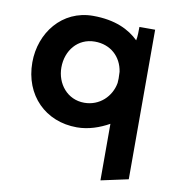

<svg xmlns="http://www.w3.org/2000/svg" viewBox="-81 -566 772 866"><g transform="rotate(10 304.5 -132.5)"><path d="M290 13C344 13 394 -5 437 -29V230L562 203V-482H490C490 -470 490 -435 486 -420C443 -462 378 -495 276 -495C134 -495 42 -376 42 -241C42 -90 147 13 290 13ZM304 -102C226 -102 175 -167 175 -241C175 -319 226 -382 304 -382C376 -382 427 -335 437 -267C437 -257 438 -247 438 -237C438 -230 437 -223 437 -216C426 -153 374 -102 304 -102Z"/></g></svg>

Font: Bluebird
Style: Regular
Weight: 400
Designer: Jasper
Foundry: Cannot Into Space Fonts
Version: Version 0.98